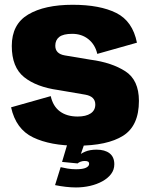

<svg xmlns="http://www.w3.org/2000/svg" viewBox="-20 -620 644 823"><path d="M311 4.5Q440 4.5 507.8 -38.2Q575.5 -81 575.5 -187.5Q575.5 -277 517.2 -314.5Q459 -352 368.5 -364Q298.5 -375.5 257.8 -382.5Q217 -389.5 217 -424Q217 -448.5 234.2 -461.8Q251.5 -475 289.5 -475Q330.5 -475 359.2 -451.8Q388 -428.5 397 -389L567 -437Q548.5 -529.5 478.2 -564.5Q408 -599.5 291.5 -599.5Q171 -599.5 100.8 -557.8Q30.5 -516 30.5 -423Q30.5 -332 83.2 -289.5Q136 -247 230 -234Q303 -222 345.8 -214.2Q388.5 -206.5 388.5 -172Q388.5 -147 368.5 -133.8Q348.5 -120.5 313 -120.5Q266.5 -120.5 236.8 -142.5Q207 -164.5 197.5 -208L27.5 -160Q48 -66.5 122 -31Q196 4.5 311 4.5ZM305.5 183.5Q336.5 183.5 366 176.8Q395.5 170 419 157Q442.5 144 456.2 125.8Q470 107.5 470 84Q470 53 449.8 37.2Q429.5 21.5 394 21.5Q365.5 21.5 345.2 30Q325 38.5 314.5 50L312.5 80.5Q317.5 76 325.8 73Q334 70 342.5 70Q353 70 357.5 72.8Q362 75.5 362 82.5Q362 92.5 348.5 99Q335 105.5 306 105.5Q287 105.5 269.5 102.5Q252 99.5 240 96.5L216 173.5Q238 178 261.8 180.8Q285.5 183.5 305.5 183.5ZM312.5 80.5 340.5 0H268L246 74Z"/></svg>

Font: Anybody SemiCondensed ExtraBold
Style: Regular
Weight: 800
Width: 4
Version: Version 1.113;gftools[0.9.25]